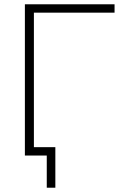

<svg xmlns="http://www.w3.org/2000/svg" viewBox="-20 -725 567 895"><path d="M96 0V-705H514V-666H138V-39H238V150H198V0Z"/></svg>

Font: Nunito Sans ExtraLight
Style: Regular
Weight: 200
Designer: Vernon Adams
Foundry: Vernon Adams
Version: Version 3.006; ttfautohint (v1.8.3)